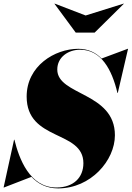

<svg xmlns="http://www.w3.org/2000/svg" viewBox="-45 -1031 731 1066"><path d="M430.5 -945 258.5 -1011 257.5 -1010 375.5 -850H480.5L642.5 -1010L641.5 -1011ZM-23 10 129.5 -49C166 -10.5 213.5 15 278 15C459 15 593 -140 593 -280C593 -520 273 -500 273 -645C273 -714 334 -755 400 -755C516 -755 576 -646 607 -515H609L666 -760H664L519 -706C486.5 -739.5 444 -760 390 -760C259 -760 103 -665 103 -495C103 -245 418 -310 418 -125C418 -46 364 10 268 10C119 10 61 -151 35 -255H33L-25 10Z"/></svg>

Font: Bodoni* 96pt Fatface
Style: Italic
Weight: 900
Italic angle: -13°
Version: Version 2.3